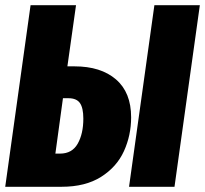

<svg xmlns="http://www.w3.org/2000/svg" viewBox="-20 -715 785 735"><path d="M482 -266Q482 -197 454.5 -136.5Q427 -76 367 -38Q307 0 216 0H0L97 -695H271L238 -461H265Q366 -461 424 -411Q482 -361 482 -266ZM571 -695H745L648 0H474ZM299 -261Q299 -302 286 -320.5Q273 -339 242 -339H221L192 -127H210Q256 -127 277.5 -165Q299 -203 299 -261Z"/></svg>

Font: Fira Sans Extra Condensed ExtraBold
Style: Italic
Weight: 800
Width: 3
Italic angle: -8°
Designer: Carrois Corporate & Edenspiekermann AG
Foundry: Carrois Corporate GbR & Edenspiekermann AG
Version: Version 4.203